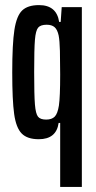

<svg xmlns="http://www.w3.org/2000/svg" viewBox="-20 -538 377 753"><path d="M216 -56H210Q201 8 132 8Q87 8 65 -14.5Q43 -37 35.5 -91Q28 -145 28 -254Q28 -366 36.5 -421Q45 -476 67 -497Q89 -518 133 -518Q202 -518 212 -452H218L222 -510H301V195H216ZM211 -124Q216 -157 216 -246Q216 -297 215 -338Q214 -379 210 -399Q205 -422 194 -431.5Q183 -441 163 -441Q139 -441 129.5 -429.5Q120 -418 117 -382Q114 -346 114 -255Q114 -164 117 -128Q120 -92 129 -80.5Q138 -69 161 -69Q183 -69 194.5 -80.5Q206 -92 211 -124Z"/></svg>

Font: Saira Ultra Condensed SemiBold
Style: Regular
Weight: 600
Width: 1
Designer: Hector Gatti with collaboration of the Omnibus-Type team
Foundry: Omnibus-Type
Version: Version 1.001; ttfautohint (v1.8)